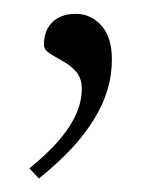

<svg xmlns="http://www.w3.org/2000/svg" viewBox="-20 -110 230 284"><path d="M23.5 139Q63.5 106.5 82.2 77.8Q101 49 101 21.5Q101 5.5 92.5 -4Q84 -13.5 73 -19.5Q62 -25.5 53.5 -31Q45 -36.5 45 -44Q45 -65 57.5 -77.2Q70 -89.5 92 -89.5Q114.5 -89.5 130 -72.2Q145.5 -55 145.5 -22Q145.5 1 139 22.8Q132.5 44.5 119.2 66.2Q106 88 85.8 109.8Q65.5 131.5 37.5 154Z"/></svg>

Font: Newsreader 36pt Light
Style: Regular
Weight: 300
Designer: Hugues Gentile
Foundry: Production Type
Version: Version 1.003